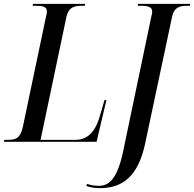

<svg xmlns="http://www.w3.org/2000/svg" viewBox="-47 -734 1005 994"><path d="M-27 0H453L504 -216H494L474 -147C453 -66 416 -10 344 -10H163L297 -647C307 -695 336 -704 375 -704H392L394 -714H124L122 -704H139C173 -704 196 -700 196 -674C196 -667 194 -655 190 -642L71 -76C58 -16 32 -10 -7 -10H-24ZM471 240C587 240 668 179 704 11L844 -648C854 -695 882 -704 921 -704H936L938 -714H668L666 -704H684C718 -704 741 -698 741 -674C741 -667 739 -658 737 -651L596 23C566 182 524 228 465 228C445 228 422 225 404 218L400 229C421 236 441 240 471 240Z"/></svg>

Font: Noto Serif Display Condensed Medium
Style: Italic
Weight: 500
Width: 3
Italic angle: -12°
Designer: Monotype Design Team
Foundry: Monotype Imaging Inc.
Version: Version 2.009